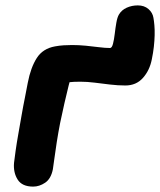

<svg xmlns="http://www.w3.org/2000/svg" viewBox="-20 -682 594 712"><path d="M103 10Q62 10 45.5 -16Q29 -42 32 -78Q34 -95 38 -123.5Q42 -152 48 -185.5Q54 -219 60 -254Q66 -289 72.5 -320.5Q79 -352 83 -375Q94 -432 116.5 -467Q139 -502 184 -510Q200 -513 216 -514Q232 -515 247 -515Q272 -515 298 -512.5Q324 -510 347 -507Q370 -504 388 -504Q395 -504 399 -519.5Q403 -535 405.5 -556.5Q408 -578 411.5 -598Q415 -618 421 -628Q431 -645 450 -653.5Q469 -662 491 -662Q515 -662 530.5 -648.5Q546 -635 549 -616Q551 -605 552.5 -588.5Q554 -572 553.5 -551.5Q553 -531 550.5 -508.5Q548 -486 543 -462Q535 -421 510 -393Q485 -365 445 -365Q417 -365 388 -368.5Q359 -372 331 -375.5Q303 -379 278 -379Q252 -379 235.5 -377Q219 -375 204 -371Q189 -367 166 -362L251 -420Q242 -395 234.5 -364.5Q227 -334 219 -299.5Q211 -265 203 -226Q196 -190 190.5 -155Q185 -120 181.5 -93Q178 -66 176 -54Q169 -19 147.5 -4.5Q126 10 103 10Z"/></svg>

Font: Shantell Sans Light
Style: Bold Italic
Weight: 700
Italic angle: -11°
Version: Version 1.011;[c5ecc13dd]